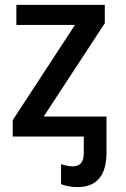

<svg xmlns="http://www.w3.org/2000/svg" viewBox="-20 -559 515 786"><path d="M409 -539H47V-457H287L32 -67V0H323V68C323 107 306 122 277 122C259 122 242 117 230 113V195C246 201 269 207 296 207C377 207 416 159 416 65V-82H159L409 -464Z"/></svg>

Font: Noto Sans Thai Medium
Style: Regular
Weight: 500
Designer: Monotype Design Team
Foundry: Monotype Imaging Inc.
Version: Version 1.901